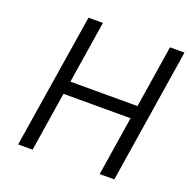

<svg xmlns="http://www.w3.org/2000/svg" viewBox="-130 -862 974 987"><g transform="rotate(20 357.0 -368.0)"><path d="M189 -736H268L214 -395H581L635 -736H714L598 0H518L569 -324H202L151 0H72Z"/></g></svg>

Font: Exo
Style: Italic
Weight: 400
Italic angle: -9°
Designer: Natanael Gama
Foundry: Natanael Gama
Version: Version 1.500; ttfautohint (v1.6)